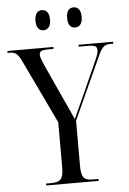

<svg xmlns="http://www.w3.org/2000/svg" viewBox="-64 -954 673 998"><g transform="rotate(-5 272.0 -455.0)"><path d="M358 -805C379 -805 396 -820 396 -857C396 -896 379 -910 358 -910C336 -910 320 -896 320 -857C320 -820 336 -805 358 -805ZM192 -805C214 -805 231 -820 231 -857C231 -896 214 -910 192 -910C172 -910 155 -896 155 -857C155 -820 172 -805 192 -805ZM136 0H410V-10H381C333 -10 320 -26 320 -87V-322L470 -651C490 -694 502 -704 534 -704H548V-714H367V-704H416C452 -704 463 -697 463 -678C463 -666 459 -652 445 -621L360 -431C343 -394 324 -353 314 -331C298 -369 281 -404 262 -445L179 -627C168 -653 162 -668 162 -680C162 -697 173 -704 212 -704H236V-714H-4V-704H7C35 -704 49 -695 68 -655L227 -322V-87C227 -26 212 -10 162 -10H136Z"/></g></svg>

Font: Noto Serif Display Condensed
Style: Regular
Weight: 400
Width: 3
Designer: Monotype Design Team
Foundry: Monotype Imaging Inc.
Version: Version 2.009